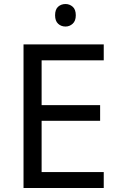

<svg xmlns="http://www.w3.org/2000/svg" viewBox="-20 -935 596 955"><path d="M496 0H97V-714H496V-635H187V-412H478V-334H187V-79H496ZM306 -915Q326 -915 341.5 -901.5Q357 -888 357 -859Q357 -831 341.5 -817Q326 -803 306 -803Q284 -803 269 -817Q254 -831 254 -859Q254 -888 269 -901.5Q284 -915 306 -915Z"/></svg>

Font: Noto Sans New Tai Lue
Style: Regular
Weight: 400
Designer: Monotype Design Team
Foundry: Monotype Imaging Inc.
Version: Version 2.003